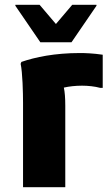

<svg xmlns="http://www.w3.org/2000/svg" viewBox="-20 -780 466 800"><path d="M278 -604 382 -756V-760H281L213 -680L145 -760H44V-756L148 -604ZM313 -559C208 -559 127 -542 69 -522L66 -514C74 -478 76 -392 76 -352V0H252V-340C252 -372 250 -397 246 -415C268 -420 294 -423 322 -423C347 -423 375 -420 397 -414H408V-552C368 -558 333 -559 313 -559Z"/></svg>

Font: Kufam Arabic Latin Roman Bold
Style: Regular
Weight: 700
Designer: Wael Morcos & Artur Schmal
Version: Version 1.200;PS 001.200;hotconv 1.0.88;makeotf.lib2.5.64775